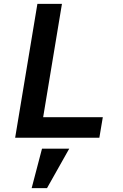

<svg xmlns="http://www.w3.org/2000/svg" viewBox="-20 -718 640 1001"><path d="M145 263H225L341 57H199ZM498 0 516 -107H205L303 -698H175L59 0Z"/></svg>

Font: IBM Plex Mono SmBld
Style: Italic
Weight: 600
Italic angle: -9.5°
Monospace: yes
Designer: Mike Abbink, Paul van der Laan, Pieter van Rosmalen
Foundry: Bold Monday
Version: Version 2.004